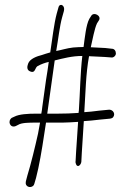

<svg xmlns="http://www.w3.org/2000/svg" viewBox="-20 -681 514 772"><path d="M27 -207C9 -193 21 -165 43 -174L53 -179C67 -188 98 -188 124 -188H141L133 -144C121 -90 104 -20 90 25L84 48C83 53 83 58 85 62C92 76 115 73 118 58L125 34C137 -11 149 -82 157 -136L165 -188H211C227 -188 242 -188 260 -189L294 -191C292 -151 288 -108 286 -71L284 -34C283 -29 284 -24 286 -20C292 -6 305 -17 307 -30L309 -68C312 -108 314 -152 317 -194C335 -195 357 -197 381 -200L423 -204C428 -205 432 -206 435 -210C445 -223 435 -240 419 -240L378 -236C356 -233 336 -231 319 -230V-232C324 -306 325 -385 338 -455C363 -454 384 -453 400 -452L427 -450C436 -448 446 -457 446 -466C446 -476 440 -485 430 -485L403 -488C388 -489 368 -490 345 -491C352 -521 360 -566 370 -587L377 -598C391 -617 356 -636 346 -616L339 -605C326 -581 321 -529 316 -492C302 -492 288 -491 274 -490C248 -487 228 -480 206 -476C214 -521 220 -577 230 -612L237 -637C243 -660 220 -671 215 -651L208 -626C197 -585 190 -522 182 -470H181C169 -467 159 -463 149 -460C129 -455 100 -445 93 -425C88 -412 88 -399 101 -394C124 -384 119 -411 133 -416C145 -423 162 -429 176 -432C173 -408 169 -384 165 -359L150 -251C149 -242 148 -233 146 -224H124C92 -224 57 -222 38 -212ZM170 -224C179 -293 191 -369 200 -438C233 -446 269 -456 311 -456C303 -389 302 -310 297 -235C296 -232 296 -230 296 -227C269 -225 239 -224 211 -224Z"/></svg>

Font: Stray Cat
Style: SuCn
Weight: 400
Version: Version 1.0